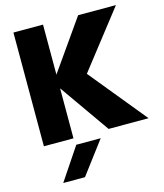

<svg xmlns="http://www.w3.org/2000/svg" viewBox="-131 -778 947 1109"><g transform="rotate(-15 342.5 -223.0)"><path d="M55 0V-680H232V-381L442 -680H668L403 -340L681 0H442L232 -299V0ZM108 234 238 40H384L238 234Z"/></g></svg>

Font: Teachers ExtraBold
Style: Regular
Weight: 800
Designer: Alfredo Marco Pradil, Chank Diesel
Version: Version 1.001